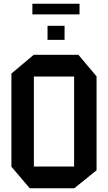

<svg xmlns="http://www.w3.org/2000/svg" viewBox="-20 -1006 578 1026"><path d="M139 0 41 -115V-613L160 -713H399L496 -598V-96L377 0ZM161 -597V-116H376V-597ZM153 -929V-986H405V-929ZM234 -793V-868H325V-793Z"/></svg>

Font: Foldit Thin Medium
Style: Regular
Weight: 500
Version: Version 1.003